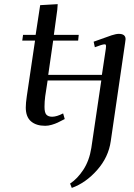

<svg xmlns="http://www.w3.org/2000/svg" viewBox="-20 -608 650 931"><path d="M87.9 -411.1 91.8 -439H152.8L174.8 -583L259.8 -587.9L257.8 -561L241.2 -439H361.8L358.9 -411.1H237.8L213.9 -245.1H474.1L493.2 -372.1Q494.1 -379.4 494.1 -384Q494.1 -388.7 492.7 -390.9Q491.2 -393.1 487.8 -393.1Q475.6 -393.1 439.9 -378.9L434.1 -405.8Q499.5 -429.7 521.2 -436.8Q543 -443.8 556.2 -443.8Q588.9 -443.8 588.9 -418Q588.9 -413.6 586.9 -401.9L517.1 76.2Q506.3 153.8 451.2 216.3Q396 278.8 328.1 303.2L319.8 282.2Q355.5 258.8 384.3 214.8Q413.1 170.9 422.9 108.9L471.2 -217.8H210.9L199.2 -141.1Q195.8 -115.2 195.8 -89.8Q195.8 -61.5 205.1 -51.8Q214.4 -42 232.9 -42Q254.9 -42 286.1 -58.1L293.9 -30.8Q271.5 -19 259.5 -13.4Q247.6 -7.8 231 -2.9Q214.4 2 199.2 2Q155.3 2 130.1 -19.8Q105 -41.5 105 -86.9Q105 -107.9 109.9 -141.1L149.9 -411.1Z"/></svg>

Font: Dehuti
Style: Bold-Italic
Weight: 700
Version: Version 1.2